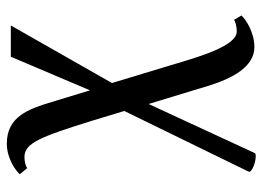

<svg xmlns="http://www.w3.org/2000/svg" viewBox="-126 -416 788 577"><g transform="rotate(-90 268.5 -128.0)"><path d="M244 -76 299 105C321 176 356 242 415 242C460 242 500 215 510 203L497 181C489 186 475 189 462 189C419 189 387 81 360 -11L307 -186L480 -490H386L285 -252L250 -367C229 -437 206 -502 125 -502C80 -502 43 -475 33 -463L51 -441C59 -446 72 -449 85 -449C126 -449 145 -402 193 -248L223 -149L40 226C40 235 68 246 87 246C93 246 96 245 97 242Z"/></g></svg>

Font: Lingua Franca
Style: Regular
Weight: 400
Version: Version 1.19